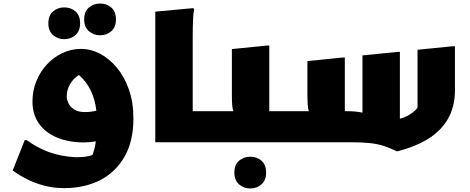

<svg xmlns="http://www.w3.org/2000/svg" viewBox="-20 -806 2662 1088"><path d="M345 260Q280 260 226.5 245Q173 230 134 210Q95 190 73.5 175Q52 160 52 160L120 -12H132Q188 30 255 55Q322 80 408 85Q436 85 460 82.5Q484 80 504 72Q509 60 514 41.5Q519 23 523 -5Q491 1 456 1Q369 1 303 -26.5Q237 -54 200.5 -106Q164 -158 164 -231Q164 -291 185.5 -345Q207 -399 245 -440Q283 -481 333 -505Q383 -529 441 -529Q494 -529 546 -502Q598 -475 641 -424Q684 -373 710 -300Q736 -227 736 -135Q736 -5 685 83Q634 171 546 215.5Q458 260 345 260ZM358 -259Q358 -242 368 -221Q378 -200 400.5 -185.5Q423 -171 462 -171Q495 -171 526 -179Q519 -241 494.5 -292.5Q470 -344 427 -381Q394 -360 376 -327.5Q358 -295 358 -259ZM542 44 528 57Q536 51 542 44ZM547 -606Q510 -606 483.5 -629.5Q457 -653 457 -696Q457 -740 483.5 -763Q510 -786 547 -786Q585 -786 611 -763Q637 -740 637 -696Q637 -653 611 -629.5Q585 -606 547 -606ZM344 -584Q307 -584 280.5 -607.5Q254 -631 254 -674Q254 -718 280.5 -741Q307 -764 344 -764Q382 -764 408 -741Q434 -718 434 -674Q434 -631 408 -607.5Q382 -584 344 -584Z M860 -740 1076 -760 1080 -752Q1076 -734 1074.5 -707Q1073 -680 1072.5 -652Q1072 -624 1072 -604V-176H1194V-20L1174 0H860Z M1194 -176H1302Q1297 -192 1295.5 -214Q1294 -236 1294 -264V-528L1494 -548H1506V-176H1626V-20L1606 0H1174V-156ZM1308 172Q1308 128 1334.5 105Q1361 82 1398 82Q1436 82 1462 105Q1488 128 1488 172Q1488 215 1462 238.5Q1436 262 1398 262Q1361 262 1334.5 238.5Q1308 215 1308 172Z M2230 52Q2191 33 2156.5 21.5Q2122 10 2077 5Q2032 0 1962 0H1606V-156L1626 -176H1730Q1725 -192 1723.5 -214Q1722 -236 1722 -264V-460L1922 -480H1934V-176H1950Q1992 -176 2034 -168V-492L2234 -512H2246V-133Q2281 -143 2306 -159.5Q2331 -176 2346 -195V-524L2546 -544H2558V-296Q2558 -200 2517.5 -131Q2477 -62 2403.5 -17.5Q2330 27 2230 52Z"/></svg>

Font: Kufam Black
Style: Regular
Weight: 900
Designer: Wael Morcos, Artur Schmal
Foundry: Original Type
Version: Version 1.301; ttfautohint (v1.8.3)